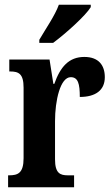

<svg xmlns="http://www.w3.org/2000/svg" viewBox="-20 -786 472 806"><path d="M145 -619V-606H203C257 -646 340 -721 361 -756V-766H227C211 -721 171 -664 145 -619ZM14 0H291V-50H265C233 -50 211 -58 211 -117V-277C211 -364 233 -462 277 -462C308 -462 315 -434 315 -379C381 -379 420 -407 420 -462C420 -512 394 -547 334 -547C269 -547 233 -505 208 -434H204L188 -536H19V-486H22C58 -486 79 -477 79 -418V-122C79 -59 55 -50 18 -50H14Z"/></svg>

Font: Noto Serif Khmer ExtraCondensed
Style: Bold
Weight: 700
Width: 2
Designer: Danh Hong and the Monotype Design Team
Foundry: Monotype Imaging Inc.
Version: Version 2.004